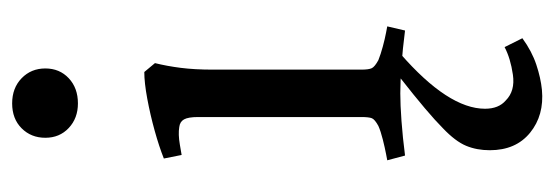

<svg xmlns="http://www.w3.org/2000/svg" viewBox="-326 -370 935 324"><g transform="rotate(-90 142.0 -207.5)"><path d="M121 143Q121 166 135 178Q151 194 178.5 190Q206 186 225 176L240 206Q218 222 195.5 229.5Q173 237 153 239Q110 243 80.5 219Q51 195 51 151Q51 129 58.5 111Q66 93 88 72Q113 47 173 0H214Q121 81 121 143ZM187 -316V-66Q187 -53 189.5 -48Q192 -43 203 -37Q213 -33 226 -29.5Q239 -26 249.5 -24Q260 -22 260 -22L253 8Q222 4 194.5 2Q167 0 147 0Q128 0 100.5 2Q73 4 42 8L34 -22Q34 -22 44.5 -24Q55 -26 69 -29.5Q83 -33 92 -37Q103 -43 105 -48Q107 -53 107 -66V-341Q107 -358 103 -365Q99 -372 90 -373Q78 -375 60.5 -372Q43 -369 43 -369L37 -399Q57 -407 84 -414.5Q111 -422 138 -427Q165 -432 183 -432L198 -414Q193 -394 190 -370.5Q187 -347 187 -316ZM72 -599Q72 -623 88 -639Q104 -655 130 -655Q156 -655 172.5 -639Q189 -623 189 -599Q189 -575 172.5 -559.5Q156 -544 130 -544Q105 -544 88.5 -559.5Q72 -575 72 -599Z"/></g></svg>

Font: Buenard
Style: Regular
Weight: 400
Version: Version 2.000